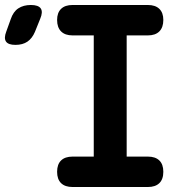

<svg xmlns="http://www.w3.org/2000/svg" viewBox="-142 -750 762 770"><path d="M-2 -622Q-13 -596 -32 -583Q-51 -570 -80 -570Q-109 -570 -118 -583.5Q-127 -597 -117 -623L-99 -673Q-89 -703 -68.5 -716.5Q-48 -730 -18 -730Q12 -730 21.5 -716Q31 -702 19 -674ZM366 -122H451Q481 -122 497 -106.5Q513 -91 513 -61Q513 -31 497 -15.5Q481 0 451 0H149Q119 0 103 -15.5Q87 -31 87 -61Q87 -91 103 -106.5Q119 -122 149 -122H234V-608H149Q119 -608 103 -624Q87 -640 87 -670Q87 -699 103 -714.5Q119 -730 149 -730H451Q481 -730 497 -714.5Q513 -699 513 -670Q513 -640 497 -624Q481 -608 451 -608H366Z"/></svg>

Font: Maple Mono Normal NL
Style: Bold
Weight: 700
Monospace: yes
Designer: subframe7536
Version: Version 7.000